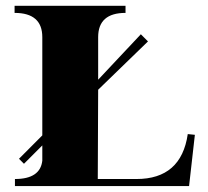

<svg xmlns="http://www.w3.org/2000/svg" viewBox="-20 -629 703 649"><path d="M30.5 0V-23.9Q116 -23.9 123 -85.9V-137.5L61 -75.4L44.2 -92.3L123 -171.4V-503.4Q123 -585.4 29.3 -585.4V-609.4H404.3V-585.4Q311.8 -585.4 311.8 -503.4V-359.6L456.1 -513.2L480.2 -489L311.8 -325.7L310.5 -23.9H441.4Q592.5 -23.9 614.7 -175.8L638.7 -173.3L619.1 0Z"/></svg>

Font: itsadzoke
Style: Regular
Weight: 700
Width: 7
Version: Version 0.45